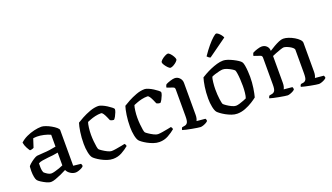

<svg xmlns="http://www.w3.org/2000/svg" viewBox="-68 -1250 3026 1751"><g transform="rotate(-20 1445.0 -374.5)"><path d="M195 4Q176 4 150.5 -8Q125 -20 103 -34.5Q81 -49 75 -58Q67 -68 62 -93.5Q57 -119 57 -151Q57 -175 59 -194Q61 -201 78.5 -216.5Q96 -232 118 -246.5Q140 -261 154 -264Q162 -265 179.5 -266Q197 -267 219 -269Q247 -270 280 -274.5Q313 -279 341 -285V-400Q315 -413 278.5 -421Q242 -429 213 -429Q203 -429 193.5 -428Q184 -427 176 -426L149 -343Q145 -341 136.5 -337.5Q128 -334 111 -333Q102 -345 89 -369Q76 -393 71 -422Q97 -447 134 -464.5Q171 -482 210 -491Q249 -500 281 -500Q297 -500 322 -491Q347 -482 372.5 -467.5Q398 -453 415.5 -438Q433 -423 433 -412V-66L506 -58Q508 -55 510.5 -48.5Q513 -42 513 -34Q507 -25 492.5 -17.5Q478 -10 462 -5Q446 0 435 0Q409 0 384.5 -16Q360 -32 350 -55Q326 -42 296 -28.5Q266 -15 239 -5.5Q212 4 195 4ZM225 -68Q236 -68 258.5 -74Q281 -80 304 -88Q327 -96 341 -103V-227Q318 -222 292 -219Q266 -216 242 -214Q214 -211 186.5 -206.5Q159 -202 147 -193Q146 -174 147 -148.5Q148 -123 156 -104Q165 -94 185.5 -81Q206 -68 225 -68Z M798 0Q770 0 741 -10Q712 -20 686.5 -34Q661 -48 643 -61.5Q625 -75 620 -82Q607 -98 599 -137Q591 -176 591 -220Q591 -281 599 -334Q607 -387 617 -417Q635 -429 671 -448.5Q707 -468 750 -484Q793 -500 833 -500Q847 -500 869 -490.5Q891 -481 912.5 -467.5Q934 -454 949.5 -441.5Q965 -429 967 -423Q968 -412 961 -393.5Q954 -375 944.5 -357.5Q935 -340 926 -332Q906 -332 890 -342Q884 -356 875 -376.5Q866 -397 855.5 -413Q845 -429 835 -429Q805 -429 777.5 -422.5Q750 -416 728.5 -407.5Q707 -399 697 -395Q691 -379 686.5 -344.5Q682 -310 682 -276Q682 -244 685 -212.5Q688 -181 692 -158Q696 -135 701 -129Q705 -124 725.5 -110Q746 -96 770 -84Q794 -72 809 -72Q825 -72 853 -76.5Q881 -81 906.5 -86Q932 -91 941 -93Q944 -90 948 -83.5Q952 -77 952 -68Q924 -44 884.5 -22Q845 0 798 0Z M1248 0Q1220 0 1191 -10Q1162 -20 1136.5 -34Q1111 -48 1093 -61.5Q1075 -75 1070 -82Q1057 -98 1049 -137Q1041 -176 1041 -220Q1041 -281 1049 -334Q1057 -387 1067 -417Q1085 -429 1121 -448.5Q1157 -468 1200 -484Q1243 -500 1283 -500Q1297 -500 1319 -490.5Q1341 -481 1362.5 -467.5Q1384 -454 1399.5 -441.5Q1415 -429 1417 -423Q1418 -412 1411 -393.5Q1404 -375 1394.5 -357.5Q1385 -340 1376 -332Q1356 -332 1340 -342Q1334 -356 1325 -376.5Q1316 -397 1305.5 -413Q1295 -429 1285 -429Q1255 -429 1227.5 -422.5Q1200 -416 1178.5 -407.5Q1157 -399 1147 -395Q1141 -379 1136.5 -344.5Q1132 -310 1132 -276Q1132 -244 1135 -212.5Q1138 -181 1142 -158Q1146 -135 1151 -129Q1155 -124 1175.5 -110Q1196 -96 1220 -84Q1244 -72 1259 -72Q1275 -72 1303 -76.5Q1331 -81 1356.5 -86Q1382 -91 1391 -93Q1394 -90 1398 -83.5Q1402 -77 1402 -68Q1374 -44 1334.5 -22Q1295 0 1248 0Z M1646 0Q1638 0 1615.5 -3.5Q1593 -7 1565.5 -12Q1538 -17 1513.5 -22.5Q1489 -28 1478 -32Q1478 -39 1481 -46Q1484 -53 1487 -56L1515 -61Q1531 -64 1540.5 -79Q1550 -94 1550 -139V-400Q1550 -408 1547 -414.5Q1544 -421 1534 -424L1476 -445Q1477 -455 1480.5 -463Q1484 -471 1487 -474Q1504 -483 1531 -491.5Q1558 -500 1574 -500Q1602 -500 1621.5 -479.5Q1641 -459 1641 -430V-120Q1641 -100 1637 -85Q1633 -70 1629 -64L1713 -56Q1716 -52 1718 -46.5Q1720 -41 1720 -33Q1714 -25 1700.5 -17.5Q1687 -10 1672 -5Q1657 0 1646 0ZM1574 -602Q1565 -602 1551 -616Q1537 -630 1525.5 -647.5Q1514 -665 1514 -675Q1514 -685 1529 -698.5Q1544 -712 1563 -722Q1582 -732 1592 -732Q1602 -732 1615.5 -717.5Q1629 -703 1639 -685Q1649 -667 1649 -657Q1649 -648 1635.5 -635Q1622 -622 1604 -612Q1586 -602 1574 -602Z M2003 0Q1977 0 1949 -10Q1921 -20 1896 -34Q1871 -48 1853 -61.5Q1835 -75 1828 -83Q1815 -99 1807 -137.5Q1799 -176 1799 -220Q1799 -281 1807 -333Q1815 -385 1825 -417Q1839 -426 1864 -440Q1889 -454 1920 -467.5Q1951 -481 1983.5 -490.5Q2016 -500 2045 -500Q2063 -500 2087 -492Q2111 -484 2136 -471.5Q2161 -459 2180 -446.5Q2199 -434 2206 -424Q2214 -413 2218.5 -386.5Q2223 -360 2225 -330Q2227 -300 2227 -277Q2227 -222 2219 -169.5Q2211 -117 2202 -85Q2185 -71 2153.5 -51Q2122 -31 2082.5 -15.5Q2043 0 2003 0ZM2016 -72Q2030 -72 2052 -78.5Q2074 -85 2094 -93Q2114 -101 2122 -105Q2129 -123 2132.5 -156Q2136 -189 2136 -220Q2136 -252 2134 -285.5Q2132 -319 2128 -344Q2124 -369 2120 -376Q2116 -382 2097.5 -393.5Q2079 -405 2055.5 -415Q2032 -425 2014 -425Q2002 -425 1979.5 -420Q1957 -415 1935.5 -408Q1914 -401 1903 -395Q1897 -380 1893 -343.5Q1889 -307 1889 -277Q1889 -224 1895 -181Q1901 -138 1907 -129Q1912 -123 1932 -109Q1952 -95 1976 -83.5Q2000 -72 2016 -72ZM1948 -565Q1938 -568 1929.5 -575Q1921 -582 1917 -587Q1950 -636 1981.5 -673.5Q2013 -711 2037 -732Q2061 -753 2070 -753Q2077 -753 2089 -744Q2101 -735 2112 -721Q2123 -707 2128 -694Z M2491 0Q2483 0 2461 -3.5Q2439 -7 2411.5 -12Q2384 -17 2360 -22.5Q2336 -28 2324 -32Q2324 -39 2327.5 -46Q2331 -53 2334 -56L2361 -61Q2377 -64 2387 -78.5Q2397 -93 2397 -139V-400Q2397 -408 2393.5 -414.5Q2390 -421 2381 -424L2320 -445Q2322 -457 2324.5 -463.5Q2327 -470 2331 -474Q2348 -483 2375 -491.5Q2402 -500 2418 -500Q2447 -500 2466 -481.5Q2485 -463 2485 -434Q2508 -449 2534 -464Q2560 -479 2584.5 -489.5Q2609 -500 2628 -500Q2650 -500 2678 -490.5Q2706 -481 2731.5 -466Q2757 -451 2773.5 -434Q2790 -417 2790 -401V-120Q2790 -100 2786 -85Q2782 -70 2778 -64L2862 -56Q2864 -52 2866.5 -46Q2869 -40 2869 -33Q2863 -25 2849.5 -17.5Q2836 -10 2820.5 -5Q2805 0 2795 0Q2787 0 2765 -3.5Q2743 -7 2716.5 -12Q2690 -17 2666 -22.5Q2642 -28 2630 -32Q2630 -41 2633.5 -47Q2637 -53 2640 -56L2665 -60Q2680 -63 2689.5 -77Q2699 -91 2699 -139V-366Q2699 -376 2687.5 -386.5Q2676 -397 2660 -405.5Q2644 -414 2629 -419Q2614 -424 2606 -424Q2597 -424 2572.5 -416Q2548 -408 2523.5 -398Q2499 -388 2488 -383V-122Q2488 -102 2484 -86.5Q2480 -71 2475 -64L2557 -56Q2559 -52 2561 -46Q2563 -40 2563 -33Q2558 -25 2544.5 -17.5Q2531 -10 2516 -5Q2501 0 2491 0Z"/></g></svg>

Font: Texturina
Style: Regular
Weight: 400
Designer: Guillermo Torres Carreño
Foundry: Omnibus-Type
Version: Version 1.002; ttfautohint (v1.8.3)